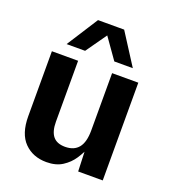

<svg xmlns="http://www.w3.org/2000/svg" viewBox="-133 -814 819 923"><g transform="rotate(20 276.5 -353.0)"><path d="M52.7 -168V-500H186.8V-188.5Q186.8 -139 206.7 -114.4Q226.6 -89.8 268.8 -89.8Q314.2 -89.8 337.5 -118.3Q360.7 -146.9 360.7 -206.8V-500H494.8V0H369.1L364.1 -133.5L385.7 -142.5Q364.8 -94.5 344.1 -63.3Q323.5 -32.1 290.6 -11Q257.8 10 209.4 10Q140.1 10 96.4 -34.1Q52.7 -78.2 52.7 -168ZM314.9 -716.5 202 -556.5H107.4L209.9 -716.5ZM446.1 -556.5H351.5L238.6 -716.5H343.6Z"/></g></svg>

Font: TASA Orbiter VF Text
Style: Regular
Weight: 400
Designer: Weizhong Zhang
Foundry: 本地遙控
Version: Version 1.001;Glyphs 3.2 (3192)